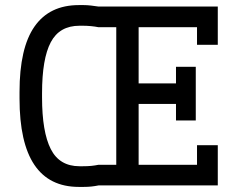

<svg xmlns="http://www.w3.org/2000/svg" viewBox="-20 -732 940 758"><path d="M369.1 -624.5Q355 -627.4 338.6 -628.9Q322.3 -630.4 307.1 -630.4H293.9Q214.8 -630.4 180.4 -565.2Q146 -500 146 -363.8V-347.7Q146 -211.4 180.4 -143.6Q214.8 -75.7 293.9 -75.7H307.1Q325.7 -75.7 340.3 -77.1Q355 -78.6 369.1 -81.5H439V-624.5ZM291.5 5.9Q57.1 5.9 57.1 -342.8V-369.1Q57.1 -542.5 116.2 -627.2Q175.3 -711.9 291.5 -711.9H310.1Q322.8 -711.9 338.6 -710.2Q354.5 -708.5 369.1 -706.1H839.8V-555.2H757.8V-624.5H527.3V-402.8H674.8V-468.3H752.9V-256.3H674.8V-321.8H527.3V-81.5H757.8V-158.7H839.8V0H369.1Q354.5 2.9 340.8 4.4Q327.1 5.9 310.1 5.9Z"/></svg>

Font: Kay Pho Du SemiBold
Style: Regular
Weight: 600
Designer: Victor Gaultney, Khu Oo Reh
Foundry: SIL International
Version: Version 3.000